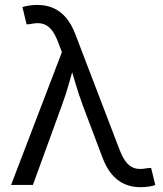

<svg xmlns="http://www.w3.org/2000/svg" viewBox="-20 -757 668 786"><path d="M25.4 0 233.4 -543.5 217.3 -585.9Q203.6 -621.6 187.5 -638.9Q171.4 -656.2 151.4 -660.4Q131.3 -664.6 105.5 -658.7L88.9 -657.2L71.8 -728Q81.5 -731.4 98.1 -734.1Q114.7 -736.8 132.8 -736.8Q169.4 -736.8 198.7 -723.9Q228 -710.9 250.7 -684.1Q273.4 -657.2 289.1 -615.2L470.2 -142.1Q483.9 -106.9 500 -89.1Q516.1 -71.3 536.1 -67.1Q556.2 -63 582 -68.4L598.6 -69.8L615.7 0.5Q606.4 3.9 590.3 6.6Q574.2 9.3 554.2 9.3Q519 9.3 489.7 -3.7Q460.4 -16.6 437.7 -43.5Q415 -70.3 399.4 -112.3L319.8 -323.2Q301.8 -371.6 288.6 -417Q275.4 -462.4 261.2 -508.3H289.6Q275.9 -463.9 262.9 -417.2Q250 -370.6 232.4 -323.2L114.7 0Z"/></svg>

Font: V-Inter
Style: Regular-375
Weight: 375
Designer: Rasmus Andersson
Foundry: rsms
Version: Version 4.000;git-4146feb